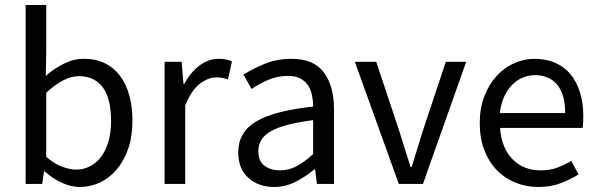

<svg xmlns="http://www.w3.org/2000/svg" viewBox="-20 -732 2379 764"><path d="M297 12Q263 12 226.5 -4.5Q190 -21 158 -50H155L148 0H82V-712H164V-518L162 -430Q195 -459 234 -478.5Q273 -498 314 -498Q361 -498 397 -480.5Q433 -463 457.5 -430.5Q482 -398 494.5 -352.5Q507 -307 507 -251Q507 -189 490 -140Q473 -91 444 -57Q415 -23 377 -5.5Q339 12 297 12ZM283 -57Q313 -57 338.5 -70.5Q364 -84 382.5 -108.5Q401 -133 411.5 -169Q422 -205 422 -250Q422 -290 415 -323Q408 -356 392.5 -379.5Q377 -403 352.5 -416Q328 -429 294 -429Q235 -429 164 -363V-108Q196 -80 227.5 -68.5Q259 -57 283 -57Z M635 0V-486H703L710 -398H713Q738 -444 773.5 -471Q809 -498 851 -498Q880 -498 903 -488L887 -416Q875 -420 865 -422Q855 -424 840 -424Q809 -424 775.5 -399Q742 -374 717 -312V0Z M1070 12Q1009 12 968.5 -24Q928 -60 928 -126Q928 -206 999 -248.5Q1070 -291 1226 -308Q1226 -331 1221.5 -353Q1217 -375 1206 -392Q1195 -409 1175.5 -419.5Q1156 -430 1126 -430Q1084 -430 1047 -414Q1010 -398 981 -378L949 -435Q983 -457 1032 -477.5Q1081 -498 1140 -498Q1229 -498 1269 -443.5Q1309 -389 1309 -298V0H1241L1234 -58H1231Q1196 -29 1156 -8.5Q1116 12 1070 12ZM1094 -54Q1129 -54 1160 -70.5Q1191 -87 1226 -119V-254Q1165 -246 1123.5 -235Q1082 -224 1056.5 -209Q1031 -194 1019.5 -174.5Q1008 -155 1008 -132Q1008 -90 1033 -72Q1058 -54 1094 -54Z M1567 0 1392 -486H1477L1569 -210Q1580 -174 1591.5 -138Q1603 -102 1614 -67H1618Q1629 -102 1640 -138Q1651 -174 1662 -210L1754 -486H1835L1663 0Z M2122 12Q2073 12 2030.5 -5.5Q1988 -23 1956.5 -55.5Q1925 -88 1907 -135Q1889 -182 1889 -242Q1889 -302 1907.5 -349.5Q1926 -397 1956.5 -430Q1987 -463 2026 -480.5Q2065 -498 2107 -498Q2153 -498 2189.5 -482Q2226 -466 2250.5 -436Q2275 -406 2288 -364Q2301 -322 2301 -270Q2301 -257 2300.5 -244.5Q2300 -232 2298 -223H1970Q1975 -145 2018.5 -99.5Q2062 -54 2132 -54Q2167 -54 2196.5 -64.5Q2226 -75 2253 -92L2282 -38Q2250 -18 2211 -3Q2172 12 2122 12ZM1969 -282H2229Q2229 -356 2197.5 -394.5Q2166 -433 2109 -433Q2083 -433 2059.5 -423Q2036 -413 2017 -393.5Q1998 -374 1985.5 -346Q1973 -318 1969 -282Z"/></svg>

Font: Pinyin1712
Style: Regular
Weight: 400
Version: Version 1